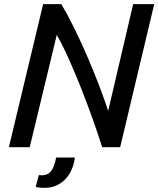

<svg xmlns="http://www.w3.org/2000/svg" viewBox="-20 -713 767 930"><path d="M23 0 189 -693H277Q308 -641 340.5 -575Q373 -509 403.5 -438Q434 -367 460 -299Q486 -231 504 -176L625 -693H727L562 0H475Q456 -60 430.5 -132Q405 -204 375.5 -279Q346 -354 315.5 -422.5Q285 -491 255 -544L124 0ZM195 197Q185 197 174 196Q163 195 153 192L168 135Q172 135 175 135.5Q178 136 181 136Q206 136 219.5 124Q233 112 240.5 92Q248 72 252 50H343Q337 95 317 128Q297 161 266 179Q235 197 195 197Z"/></svg>

Font: Ubuntu Sans Medium
Style: Italic
Weight: 500
Italic angle: -13.5°
Designer: Dalton Maag Ltd
Foundry: Dalton Maag Ltd
Version: Version 1.006